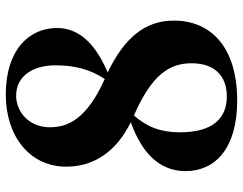

<svg xmlns="http://www.w3.org/2000/svg" viewBox="-106 -698 821 648"><g transform="rotate(-90 304.0 -373.5)"><path d="M240 -331C375 -272 415 -212 415 -137C415 -62 375 -18 303 -18C227 -18 182 -68 182 -176C182 -240 199 -286 239 -332ZM306 -729C370 -729 408 -675 408 -596C408 -530 394 -479 362 -430C228 -490 199 -553 199 -615C199 -685 250 -729 306 -729ZM384 -420C492 -466 534 -525 534 -591C534 -684 462 -764 309 -764C170 -764 66 -684 66 -560C66 -468 115 -392 216 -342C109 -304 51 -243 51 -157C51 -57 128 17 289 17C465 17 559 -68 559 -197C559 -292 503 -363 384 -420Z"/></g></svg>

Font: Noto Serif CJK JP Black
Style: Regular
Weight: 900
Designer: Ryoko NISHIZUKA 西塚涼子 (kana & ideographs); Frank Grießhammer (Latin, Greek & Cyrillic); Wenlong ZHANG 张文龙 (bopomofo); San
Foundry: Adobe Systems Incorporated
Version: Version 1.001;PS 1.001;hotconv 16.6.54;makeotf.lib2.5.65590